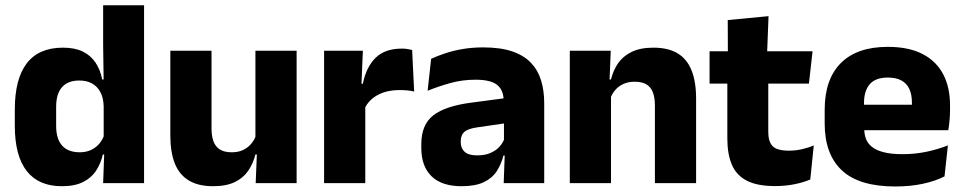

<svg xmlns="http://www.w3.org/2000/svg" viewBox="-20 -680 3580 713"><path d="M209.5 11.5Q123.5 11.5 79.2 -45Q35 -101.5 35 -213V-273.5Q35 -387 79.5 -445Q124 -503 214 -503Q258 -503 287.5 -488.5Q317 -474 334.8 -447.5Q352.5 -421 359.5 -385H401L365 -286Q364 -316.5 353 -337.5Q342 -358.5 322.2 -369.8Q302.5 -381 274.5 -381Q232.5 -381 210.5 -356.5Q188.5 -332 188.5 -283V-212.5Q188.5 -164 210.8 -139.2Q233 -114.5 276.5 -114.5Q299.5 -114.5 317.8 -123Q336 -131.5 348.8 -146.5Q361.5 -161.5 367.5 -180.5L405 -106.5H362Q354.5 -73.5 337 -46.5Q319.5 -19.5 288.5 -4Q257.5 11.5 209.5 11.5ZM363 0 367.5 -124.5 365 -150.5V-349.5V-371L363 -513.5V-660.5H515V0Z M765.5 -491.5V-202.5Q765.5 -175.5 772.5 -155.8Q779.5 -136 796 -125.2Q812.5 -114.5 841 -114.5Q865 -114.5 882.8 -123Q900.5 -131.5 912.8 -146Q925 -160.5 931 -178L954.5 -106.5H928.5Q920.5 -73.5 902.2 -46.5Q884 -19.5 852.2 -4Q820.5 11.5 771 11.5Q716.5 11.5 681.2 -9.8Q646 -31 629.2 -73Q612.5 -115 612.5 -178V-491.5ZM1081.5 -491.5V0H929.5L934.5 -123L928.5 -137V-491.5Z M1333.5 -276 1291.5 -369H1327.5Q1339.5 -430 1374.2 -464.8Q1409 -499.5 1472.5 -499.5Q1483.5 -499.5 1492.8 -498Q1502 -496.5 1510.5 -494.5L1518 -340Q1507.5 -343 1493.5 -344.2Q1479.5 -345.5 1465 -345.5Q1416 -345.5 1382.5 -327.2Q1349 -309 1333.5 -276ZM1183.5 0V-491.5H1327.5L1321 -334.5L1336.5 -332.5V0Z M1850.5 0 1855 -123 1851.5 -130.5V-284L1850.5 -304Q1850.5 -345 1826.5 -364.5Q1802.5 -384 1746 -384Q1696.5 -384 1652 -371.5Q1607.5 -359 1568 -343L1581 -461.5Q1604.5 -472.5 1633.8 -482.2Q1663 -492 1698.5 -498Q1734 -504 1774.5 -504Q1839 -504 1882.5 -489Q1926 -474 1952 -446.5Q1978 -419 1989.5 -380.8Q2001 -342.5 2001 -296.5V0ZM1694 11.5Q1620.5 11.5 1582.5 -25.5Q1544.5 -62.5 1544.5 -131V-144.5Q1544.5 -217 1589.2 -251.8Q1634 -286.5 1731.5 -299L1863.5 -316.5L1872.5 -224.5L1755.5 -207.5Q1720 -203 1705.5 -191Q1691 -179 1691 -155.5V-152Q1691 -129.5 1705.5 -116.2Q1720 -103 1752 -103Q1780 -103 1800.2 -111.5Q1820.5 -120 1833.5 -133.8Q1846.5 -147.5 1853 -164.5L1874.5 -102.5H1849.5Q1841.5 -70.5 1824.8 -44.5Q1808 -18.5 1776.5 -3.5Q1745 11.5 1694 11.5Z M2412 0V-289Q2412 -316 2405 -335.8Q2398 -355.5 2381.5 -366Q2365 -376.5 2336.5 -376.5Q2313 -376.5 2295 -368.2Q2277 -360 2264.8 -345.8Q2252.5 -331.5 2246.5 -313.5L2223 -385H2249Q2257 -418.5 2275.2 -445Q2293.5 -471.5 2325.5 -487.2Q2357.5 -503 2406.5 -503Q2461.5 -503 2496.5 -481.8Q2531.5 -460.5 2548.2 -418.5Q2565 -376.5 2565 -313.5V0ZM2096 0V-491.5H2248L2243 -368.5L2249 -354V0Z M2858 11Q2792.5 11 2753.8 -8.8Q2715 -28.5 2698 -68Q2681 -107.5 2681 -165.5V-440H2833V-190Q2833 -154 2849.2 -137.2Q2865.5 -120.5 2910 -120.5Q2934.5 -120.5 2958.5 -126Q2982.5 -131.5 3002 -140L2989 -13.5Q2963.5 -2.5 2930.2 4.2Q2897 11 2858 11ZM2615 -369.5V-489.5H2997.5L2984 -369.5ZM2683 -478.5 2682.5 -605.5 2834 -620 2828.5 -478.5Z M3304.5 12.5Q3170.5 12.5 3106.5 -47.2Q3042.5 -107 3042.5 -221.5V-272.5Q3042.5 -385.5 3102.5 -445.8Q3162.5 -506 3277 -506Q3354 -506 3405.2 -479.8Q3456.5 -453.5 3482.2 -405Q3508 -356.5 3508 -288.5V-272Q3508 -253 3506.2 -233.2Q3504.5 -213.5 3501.5 -196.5H3363.5Q3365.5 -225.5 3366 -251.2Q3366.5 -277 3366.5 -298Q3366.5 -328.5 3357 -349.2Q3347.5 -370 3327.8 -381Q3308 -392 3277 -392Q3231 -392 3209.8 -367.2Q3188.5 -342.5 3188.5 -297V-252L3189.5 -235.5V-200.5Q3189.5 -181.5 3195.8 -164.5Q3202 -147.5 3217.8 -134.8Q3233.5 -122 3261.2 -114.8Q3289 -107.5 3332 -107.5Q3377.5 -107.5 3419.5 -116.2Q3461.5 -125 3500 -140L3487.5 -25Q3453.5 -7.5 3407 2.5Q3360.5 12.5 3304.5 12.5ZM3123.5 -196.5V-291H3470.5V-196.5Z"/></svg>

Font: Anek Gujarati
Style: Bold
Weight: 700
Version: Version 1.003